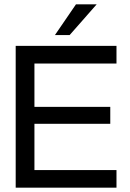

<svg xmlns="http://www.w3.org/2000/svg" viewBox="-20 -861 596 881"><path d="M423.5 -841 299.5 -700H232L328.5 -841ZM514.5 -650.5V-569.5H138V-370.5H486V-293H138V-80.5H514.5V0H52V-650.5Z"/></svg>

Font: Overused Grotesk
Style: Regular
Weight: 450
Version: Version 0.004